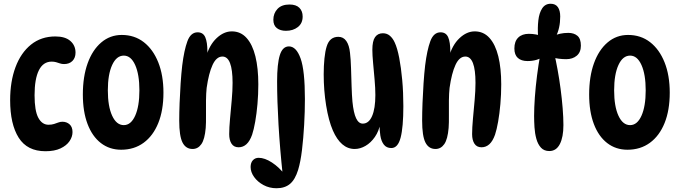

<svg xmlns="http://www.w3.org/2000/svg" viewBox="-20 -794 3619 1022"><path d="M222 11Q125 11 79.5 -61Q34 -133 34 -261Q34 -360 62.5 -436.5Q91 -513 145 -556.5Q199 -600 275 -600Q327 -600 354.5 -576Q382 -552 382 -514Q382 -486 365.5 -469.5Q349 -453 321 -453Q309 -453 299 -456.5Q289 -460 278.5 -463Q268 -466 255 -466Q210 -466 187 -420Q164 -374 164 -287Q164 -204 184 -167Q204 -130 238 -130Q255 -130 267.5 -134Q280 -138 290.5 -142Q301 -146 312 -146Q335 -146 350.5 -132Q366 -118 366 -91Q366 -66 350 -42.5Q334 -19 302 -4Q270 11 222 11Z M625 3Q563 3 517 -32.5Q471 -68 446 -134Q421 -200 421 -291Q421 -386 446.5 -457Q472 -528 519 -568Q566 -608 628 -608Q696 -608 745.5 -569.5Q795 -531 822.5 -462Q850 -393 850 -301Q850 -207 822.5 -139Q795 -71 744.5 -34Q694 3 625 3ZM639 -128Q677 -128 699.5 -178Q722 -228 722 -313Q722 -398 699.5 -448Q677 -498 639 -498Q600 -498 577 -448Q554 -398 554 -313Q554 -228 577 -178Q600 -128 639 -128Z M1032 -622Q1061 -622 1072.5 -596Q1084 -570 1084 -519Q1084 -507 1082.5 -493.5Q1081 -480 1078 -469L1076 -489Q1094 -554 1132.5 -590.5Q1171 -627 1214 -627Q1261 -627 1292.5 -592Q1324 -557 1339.5 -494Q1355 -431 1355 -345Q1355 -292 1350.5 -240.5Q1346 -189 1338.5 -146.5Q1331 -104 1322 -77Q1310 -43 1292 -26.5Q1274 -10 1250 -10Q1225 -10 1212.5 -29Q1200 -48 1200 -80Q1200 -114 1204.5 -162.5Q1209 -211 1213.5 -261.5Q1218 -312 1218 -353Q1218 -493 1164 -493Q1132 -493 1111.5 -448.5Q1091 -404 1080 -326Q1077 -299 1076.5 -259Q1076 -219 1076.5 -179.5Q1077 -140 1075 -113Q1070 -53 1052 -27Q1034 -1 1005 -1Q969 -1 951.5 -35.5Q934 -70 934 -152Q934 -194 936 -246Q938 -298 941.5 -350.5Q945 -403 950 -446Q960 -527 977.5 -574.5Q995 -622 1032 -622Z M1452 208Q1414 208 1382.5 191Q1351 174 1332.5 148Q1314 122 1314 95Q1314 72 1326 59Q1338 46 1357 46Q1389 46 1427.5 71Q1466 96 1500 140L1485 138Q1470 -2 1462.5 -130.5Q1455 -259 1455 -361Q1455 -454 1469.5 -500.5Q1484 -547 1518 -547Q1557 -547 1580 -483Q1603 -419 1603 -267Q1603 -200 1599 -129.5Q1595 -59 1587.5 4Q1580 67 1567 110Q1551 162 1523.5 185Q1496 208 1452 208ZM1502 -630Q1472 -630 1453.5 -644.5Q1435 -659 1435 -689Q1435 -723 1457 -746.5Q1479 -770 1521 -770Q1556 -770 1573.5 -752.5Q1591 -735 1591 -706Q1591 -670 1565.5 -650Q1540 -630 1502 -630Z M2063 -6Q2037 -6 2023 -24.5Q2009 -43 2004.5 -72.5Q2000 -102 2000 -135L2005 -139Q1997 -96 1975.5 -65Q1954 -34 1925.5 -17.5Q1897 -1 1868 -1Q1831 -1 1802 -26Q1773 -51 1752 -99Q1729 -152 1716 -232.5Q1703 -313 1703 -398Q1703 -444 1707 -483Q1711 -522 1719 -547Q1727 -573 1742.5 -585.5Q1758 -598 1781 -598Q1808 -598 1823.5 -575.5Q1839 -553 1843 -513Q1847 -480 1848.5 -431.5Q1850 -383 1851.5 -334.5Q1853 -286 1856 -253Q1862 -193 1875.5 -164.5Q1889 -136 1911 -136Q1943 -136 1960.5 -176Q1978 -216 1978 -288Q1978 -324 1974 -369.5Q1970 -415 1966 -458Q1962 -501 1962 -529Q1962 -576 1976.5 -596.5Q1991 -617 2018 -617Q2040 -617 2055.5 -603.5Q2071 -590 2081 -568Q2095 -538 2105 -486Q2115 -434 2121 -368Q2127 -302 2127 -229Q2127 -117 2112.5 -61.5Q2098 -6 2063 -6Z M2325 -622Q2354 -622 2365.5 -596Q2377 -570 2377 -519Q2377 -507 2375.5 -493.5Q2374 -480 2371 -469L2369 -489Q2387 -554 2425.5 -590.5Q2464 -627 2507 -627Q2554 -627 2585.5 -592Q2617 -557 2632.5 -494Q2648 -431 2648 -345Q2648 -292 2643.5 -240.5Q2639 -189 2631.5 -146.5Q2624 -104 2615 -77Q2603 -43 2585 -26.5Q2567 -10 2543 -10Q2518 -10 2505.5 -29Q2493 -48 2493 -80Q2493 -114 2497.5 -162.5Q2502 -211 2506.5 -261.5Q2511 -312 2511 -353Q2511 -493 2457 -493Q2425 -493 2404.5 -448.5Q2384 -404 2373 -326Q2370 -299 2369.5 -259Q2369 -219 2369.5 -179.5Q2370 -140 2368 -113Q2363 -53 2345 -27Q2327 -1 2298 -1Q2262 -1 2244.5 -35.5Q2227 -70 2227 -152Q2227 -194 2229 -246Q2231 -298 2234.5 -350.5Q2238 -403 2243 -446Q2253 -527 2270.5 -574.5Q2288 -622 2325 -622Z M2864 -602H2844Q2841 -646 2845.5 -685.5Q2850 -725 2866 -749.5Q2882 -774 2911 -774Q2937 -774 2949.5 -756Q2962 -738 2962 -706Q2962 -643 2938 -598L2920 -600Q2958 -619 3005 -619Q3035 -619 3053.5 -603.5Q3072 -588 3072 -551Q3072 -516 3050 -497.5Q3028 -479 2994 -479Q2975 -479 2954.5 -481.5Q2934 -484 2914 -490L2930 -511Q2939 -472 2948 -423Q2957 -374 2964 -321Q2971 -268 2975 -218Q2979 -168 2979 -128Q2979 -64 2960 -27Q2941 10 2904 10Q2876 10 2859.5 -8Q2843 -26 2835 -55Q2827 -84 2825 -116.5Q2823 -149 2823 -177Q2823 -221 2827 -276.5Q2831 -332 2838.5 -391Q2846 -450 2856 -505L2876 -495Q2840 -469 2788 -469Q2755 -469 2736.5 -485.5Q2718 -502 2718 -536Q2718 -574 2738.5 -594Q2759 -614 2795 -614Q2815 -614 2833 -610.5Q2851 -607 2864 -602Z M3320 3Q3258 3 3212 -32.5Q3166 -68 3141 -134Q3116 -200 3116 -291Q3116 -386 3141.5 -457Q3167 -528 3214 -568Q3261 -608 3323 -608Q3391 -608 3440.5 -569.5Q3490 -531 3517.5 -462Q3545 -393 3545 -301Q3545 -207 3517.5 -139Q3490 -71 3439.5 -34Q3389 3 3320 3ZM3334 -128Q3372 -128 3394.5 -178Q3417 -228 3417 -313Q3417 -398 3394.5 -448Q3372 -498 3334 -498Q3295 -498 3272 -448Q3249 -398 3249 -313Q3249 -228 3272 -178Q3295 -128 3334 -128Z"/></svg>

Font: DynaPuff Condensed
Style: Regular
Weight: 400
Width: 3
Designer: Toshi Omagari, Jennifer Daniel
Foundry: Google Fonts
Version: Version 2.000